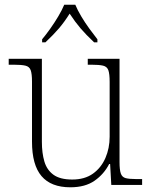

<svg xmlns="http://www.w3.org/2000/svg" viewBox="-20 -786 645 816"><path d="M279 10Q197 10 156.5 -37.5Q116 -85 116 -184V-439Q116 -472 110.5 -487.5Q105 -503 88 -507Q71 -511 38 -511H17V-536H158V-183Q158 -136 168.5 -100Q179 -64 207 -43.5Q235 -23 287 -23Q340 -23 375 -48Q410 -73 428 -114.5Q446 -156 446 -205V-438Q446 -472 440.5 -487.5Q435 -503 418 -507Q401 -511 368 -511H353V-536H488V-97Q488 -64 493.5 -48.5Q499 -33 514 -29Q529 -25 558 -25H584V0H453L448 -89H444Q422 -46 382 -18Q342 10 279 10ZM159 -619Q175 -638 193.5 -664Q212 -690 228 -717Q244 -744 253 -766H300Q309 -744 325 -717Q341 -690 360 -664Q379 -638 394 -619V-606H380Q345 -639 322 -666Q299 -693 276 -728Q254 -693 231 -666Q208 -639 173 -606H159Z"/></svg>

Font: Noto Serif Tamil ExtraLight
Style: Regular
Weight: 200
Designer: Indian Type Foundry, Tom Grace, and the Monotype Design Team
Foundry: Monotype Imaging Inc.
Version: Version 2.004; ttfautohint (v1.8.4.7-5d5b)